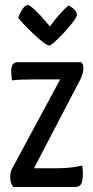

<svg xmlns="http://www.w3.org/2000/svg" viewBox="-20 -749 374 769"><path d="M177 -567Q163 -567 114.5 -613Q66 -659 53 -678Q59 -696 70 -712.5Q81 -729 91 -729Q99 -729 121.5 -707.5Q144 -686 162 -664L180 -643Q196 -666 214.5 -687Q233 -708 244 -718L255 -727Q288 -709 288 -690Q288 -675 238.5 -621Q189 -567 177 -567ZM305 -500Q314 -492 314 -475Q314 -459 304 -435L116 -75H204Q265 -75 309 -86Q312 -72 312 -50Q311 -23 304.5 -11.5Q298 0 279 0H34Q21 -12 21 -40Q21 -58 27 -71L221 -431H119Q56 -431 28 -427Q25 -444 25 -465Q25 -500 51 -500Z"/></svg>

Font: Yanone Kaffeesatz
Style: Regular
Weight: 400
Designer: Yanone (Cyrillic: Daniel Pouzeot)
Foundry: Yanone
Version: Version 1.003;PS 001.003;hotconv 1.0.88;makeotf.lib2.5.64775